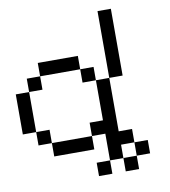

<svg xmlns="http://www.w3.org/2000/svg" viewBox="-97 -852 964 1089"><g transform="rotate(-10 384.5 -307.5)"><path d="M461.5 76.9V153.8H384.6V76.9ZM0 -153.8V-384.6H76.9V-461.5H153.8V-538.5H384.6V-461.5H153.8V-384.6H76.9V-153.8ZM384.6 -461.5H461.5V-384.6H384.6ZM538.5 -384.6V-769.2H615.4V-384.6ZM538.5 -384.6V-76.9H615.4V0H692.3V76.9H615.4V153.8H538.5V76.9H615.4V0H538.5V76.9H461.5V-76.9H384.6V-153.8H461.5V-384.6ZM76.9 -153.8H153.8V-76.9H76.9ZM384.6 -76.9V0H153.8V-76.9Z"/></g></svg>

Font: Mintsoda - Lime Green 13x16
Style: Regular
Weight: 400
Designer: Mintsoda-15
Version: Version 1.0